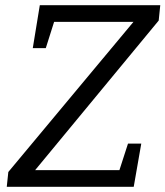

<svg xmlns="http://www.w3.org/2000/svg" viewBox="-20 -718 636 738"><path d="M596 -698 590 -639 115 -64H439L472 -166H523L494 0H6L12 -57L493 -634H188L156 -533H106L133 -698Z"/></svg>

Font: Bitter Pro
Style: Italic
Weight: 400
Italic angle: -9°
Designer: Sol Matas, and Bitter project Authors
Foundry: Sol Matas
Version: Version 1.010